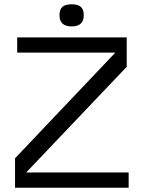

<svg xmlns="http://www.w3.org/2000/svg" viewBox="-20 -874 670 894"><path d="M102 -71H579V0H50V-137L517 -629H60V-700H570V-563ZM314 -854Q343 -854 356.5 -842Q370 -830 370 -803Q370 -751 314 -751Q257 -751 257 -803Q257 -830 270.5 -842Q284 -854 314 -854Z"/></svg>

Font: Fivo Sans Modern
Style: Regular
Weight: 400
Designer: Alexander Slobzheninov
Foundry: Alexander Slobzheninov
Version: 1.0